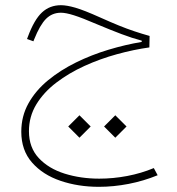

<svg xmlns="http://www.w3.org/2000/svg" viewBox="-20 -390 679 735"><path d="M378.4 94.2 421.4 137.2 464.4 94.2 421.4 51.3ZM241.2 94.2 284.2 137.2 327.1 94.2 284.2 51.3ZM213.4 -370.1Q170.4 -370.1 140.6 -342.3Q110.8 -314.5 86.4 -248.5L83.5 -240.7L107.9 -231.9L110.8 -239.3Q132.8 -294.4 156.2 -317.9Q179.7 -341.3 213.4 -341.3Q231.9 -341.3 262.9 -331.5Q293.9 -321.8 350.6 -297.4Q404.3 -274.9 445.1 -259.5Q485.8 -244.1 522.5 -234.4V-229.5Q460.4 -219.2 395.5 -199.7Q330.6 -180.2 271 -150.9Q211.4 -121.6 164.1 -82.8Q116.7 -43.9 89.1 5.4Q61.5 54.7 61.5 114.3Q61.5 185.5 102.8 232.4Q144 279.3 211.7 302.2Q279.3 325.2 358.4 325.2Q414.6 325.2 472.4 314Q530.3 302.7 583.5 280.8L568.8 253.4Q521 273.4 467 283.7Q413.1 293.9 359.9 293.9Q289.1 293.9 227.5 274.7Q166 255.4 128.4 215.1Q90.8 174.8 90.8 112.3Q90.8 56.2 119.1 9.5Q147.5 -37.1 195.6 -73.7Q243.7 -110.4 303.7 -137.7Q363.8 -165 428 -182.6Q492.2 -200.2 551.8 -208.5L552.7 -252.4Q522.9 -260.7 494.4 -270.3Q465.8 -279.8 434.1 -292.7Q402.3 -305.7 363.3 -323.2Q301.3 -351.1 268.3 -360.6Q235.4 -370.1 213.4 -370.1Z"/></svg>

Font: Estedad VF
Style: Regular
Weight: 100
Designer: Amin Abedi
Version: Version 7.3